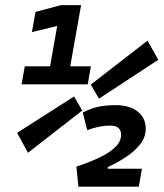

<svg xmlns="http://www.w3.org/2000/svg" viewBox="-20 -713 626 734"><path d="M279.8 0.5 272 -76.2Q314 -89.8 353.3 -107.4Q392.6 -125 417.7 -147.7Q442.9 -170.4 442.9 -198.2Q442.9 -232.9 399.9 -232.9Q359.9 -232.9 313.5 -215.3L296.4 -282.7Q327.1 -298.8 356 -304.9Q384.8 -311 421.9 -311Q475.6 -311 506.3 -286.6Q537.1 -262.2 537.1 -221.2Q537.1 -189 516.4 -162.1Q495.6 -135.3 462.4 -113.3Q429.2 -91.3 392.1 -74.2V-67.9H522.5L510.7 0.5ZM62.5 -390.6 74.7 -459.5H171.4L198.7 -613.8L102.1 -590.3L115.7 -667.5L212.9 -693.4H290L248.5 -459.5H327.6L315.4 -390.6ZM358.4 -335.9 327.1 -389.6 543.9 -557.6 585 -484.4ZM86.9 -128.9 45.4 -205.1 263.2 -344.2 294.4 -290.5Z"/></svg>

Font: Cascadia Code NF
Style: Italic
Weight: 400
Italic angle: -10°
Monospace: yes
Designer: Aaron Bell
Foundry: Saja Typeworks
Version: Version 2404.023; ttfautohint (v1.8.4)